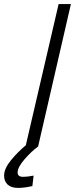

<svg xmlns="http://www.w3.org/2000/svg" viewBox="-44 -715 366 937"><path d="M42 127Q42 148 69 148Q90 148 120 142L114 193Q76 202 44 202Q11 202 -6.5 186Q-24 170 -24 142Q-24 108 9.5 67Q43 26 82 -6L242 -695H302L142 0Q110 23 76 62Q42 101 42 127Z"/></svg>

Font: Cairo Light
Style: Italic
Weight: 300
Italic angle: -13°
Designer: Mohamed Gaber, Accademia di Belle Arti di Urbino and others
Foundry: Kief Type Foundry, Accademia di Belle Arti di Urbino and others
Version: Version 3.011